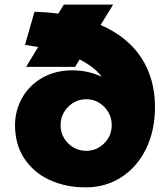

<svg xmlns="http://www.w3.org/2000/svg" viewBox="-20 -800 690 830"><path d="M415 -692Q532 -641 591 -550Q650 -459 650 -338Q650 -237 612 -158Q574 -79 505.5 -34.5Q437 10 350 10Q264 10 194.5 -22Q125 -54 85 -115Q45 -176 45 -258Q45 -322 75.5 -376.5Q106 -431 162.5 -463.5Q219 -496 293 -496Q361 -496 420 -468Q388 -511 324 -543L305 -511H93L145 -597L88 -606L129 -749Q179 -748 232 -741L256 -780H469ZM463 -259Q463 -305 430.5 -338Q398 -371 353 -371Q307 -371 274.5 -338Q242 -305 242 -259Q242 -213 274.5 -180.5Q307 -148 353 -148Q398 -148 430.5 -180.5Q463 -213 463 -259Z"/></svg>

Font: Dela Gothic One
Style: Regular
Weight: 400
Designer: aratakana
Foundry: aratakana
Version: Version 1.004